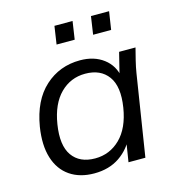

<svg xmlns="http://www.w3.org/2000/svg" viewBox="-105 -785 811 884"><g transform="rotate(-15 300.0 -343.0)"><path d="M237.2 8.9Q168.2 8.9 121 -23.5Q73.8 -55.9 54.8 -117.1Q35.8 -178.2 49.4 -263.8Q69.4 -384.7 139.1 -448Q208.8 -511.3 306.8 -511.3Q373.5 -511.3 418.3 -477.3Q463.1 -443.4 472.6 -384.5L461.5 -383.1L491.1 -502.3H569.3Q561.8 -472.9 554.5 -443.6Q547.3 -414.2 542.8 -385.9L481.8 0H401.3L420.4 -119.7H435.3Q408.7 -59.9 358.3 -25.5Q307.9 8.9 237.2 8.9ZM258.6 -56.8Q328.2 -56.8 378.2 -105.8Q428.2 -154.8 443.3 -249.1Q458.9 -346.6 422.8 -396.1Q386.8 -445.5 313.6 -445.5Q243.9 -445.5 194.7 -396.5Q145.5 -347.5 130.4 -253.8Q114.8 -156.2 149.8 -106.5Q184.8 -56.8 258.6 -56.8ZM395.9 -609.2 408.6 -695H495L481.8 -609.2ZM221.7 -609.2 234.5 -695H320.9L308.1 -609.2Z"/></g></svg>

Font: Mulish ExtraLight
Style: Italic
Weight: 200
Italic angle: -9°
Designer: Vernon Adams
Foundry: Vernon Adams
Version: Version 3.603